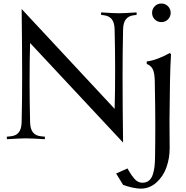

<svg xmlns="http://www.w3.org/2000/svg" viewBox="-20 -804 1073 1109"><path d="M690.9 19.5 153.8 -555.7Q150.9 -460.4 150.9 -328.1Q150.9 -227.1 153.8 -100.1Q154.3 -59.6 170.2 -39.6Q186 -19.5 218.3 -16.6L239.3 -14.6V0Q157.7 -4.9 129.4 -4.9Q101.1 -4.9 19.5 0V-14.6L40.5 -16.6Q72.8 -19.5 88.6 -39.6Q104.5 -59.6 105 -100.1Q107.9 -227.1 107.9 -366.2Q107.9 -537.1 105 -752L642.1 -175.3Q645 -270.5 645 -403.8Q645 -505.4 642.1 -632.3Q641.6 -672.9 625.7 -692.9Q609.9 -712.9 577.6 -716.3L564 -717.8V-732.4Q638.7 -727.5 666.5 -727.5Q694.3 -727.5 769 -732.4V-717.8L755.4 -716.3Q723.1 -712.9 707.3 -692.9Q691.4 -672.9 690.9 -632.3Q688 -505.4 688 -366.2Q688 -195.3 690.9 19.5ZM802.2 251.5Q824.7 251.5 839.8 239.5Q855 227.5 862.3 204.8Q869.6 182.1 872.3 159.9Q875 137.7 875.5 106.4Q877 27.8 877 -83Q877 -171.9 874 -335.9Q873 -379.9 863.5 -401.9Q854 -423.8 827.6 -434.6V-449.2Q856.9 -452.1 894.3 -466.6Q931.6 -481 960.9 -498L967.8 -490.7Q963.4 -417.5 961.9 -335.4Q959 -172.9 959 -108.4Q959 -64.5 959.5 -22.7Q960 19 960 51.8Q960 110.4 941.4 162.6Q922.9 214.8 883.5 250.2Q844.2 285.6 792 285.6Q772.9 285.6 743.9 279.3Q714.8 272.9 690.9 263.7Q652.8 202.1 650.9 198.2L716.3 168.9Q717.8 171.4 725.8 185.3Q733.9 199.2 740 207.8Q746.1 216.3 755.9 228Q765.6 239.7 777.6 245.6Q789.6 251.5 802.2 251.5ZM874 -691.9Q858.4 -707.5 858.4 -730Q858.4 -752.4 874 -768.1Q889.6 -783.7 912.1 -783.7Q934.6 -783.7 950.2 -768.1Q965.8 -752.4 965.8 -730Q965.8 -707.5 950.2 -691.9Q934.6 -676.3 912.1 -676.3Q889.6 -676.3 874 -691.9Z"/></svg>

Font: Flanker
Style: Regular
Weight: 400
Designer: Flanker
Foundry: Flanker
Version: Version 2.027